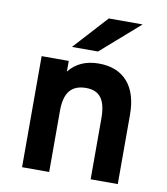

<svg xmlns="http://www.w3.org/2000/svg" viewBox="-82 -801 756 870"><g transform="rotate(10 296.0 -366.0)"><path d="M78.2 0V-511H203V-462Q227.4 -492.7 261.6 -507.9Q295.8 -523 339.8 -523Q425.6 -523 472.1 -470.2Q518.6 -417.4 518.6 -318.6V0H393.8V-280.2Q393.8 -344.4 371.6 -374.2Q349.5 -404 302.4 -404Q251.7 -404 227.3 -374.2Q203 -344.4 203 -282.2V0ZM206.2 -576 348.2 -732H504L326 -576Z"/></g></svg>

Font: Overpass
Style: Regular
Weight: 400
Designer: Delve Withrington, Dave Bailey, Thomas Jockin
Foundry: Delve Fonts LLC
Version: Version 4.000